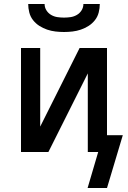

<svg xmlns="http://www.w3.org/2000/svg" viewBox="-20 -760 640 960"><path d="M300 -600Q279 -600 257.5 -602.5Q236 -605 215.5 -612Q195 -619 177 -630.5Q159 -642 145.5 -659Q132 -676 126.5 -697.5Q121 -719 121 -740H203Q203 -723 212 -708.5Q221 -694 235.5 -685.5Q250 -677 266.5 -674.5Q283 -672 300 -672Q317 -672 333.5 -674.5Q350 -677 364.5 -685.5Q379 -694 388 -708.5Q397 -723 397 -740H479Q479 -719 473.5 -697.5Q468 -676 454.5 -659Q441 -642 423 -630.5Q405 -619 384.5 -612Q364 -605 342.5 -602.5Q321 -600 300 -600ZM515 180H418L471 0H419V-393L222 0H85V-520H181V-127L378 -520H515V-84H594Z"/></svg>

Font: Iosevka Aile Medium
Style: Regular
Weight: 500
Designer: Belleve Invis
Foundry: Belleve Invis
Version: Version 27.3.5; ttfautohint (v1.8.4)